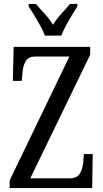

<svg xmlns="http://www.w3.org/2000/svg" viewBox="-20 -951 523 971"><path d="M29 0V-39L331 -665H159Q123 -665 109.5 -641Q96 -617 94 -585L90 -542H45L49 -714H436V-674L133 -49H330Q369 -49 383.5 -72.5Q398 -96 401 -130L404 -172H449L446 0ZM207 -771Q199 -794 184 -820.5Q169 -847 153.5 -873Q138 -899 125 -918V-931H162Q183 -906 206.5 -880.5Q230 -855 248 -826Q266 -855 289.5 -880.5Q313 -906 334 -931H371V-918Q359 -899 343 -873Q327 -847 313 -820.5Q299 -794 290 -771Z"/></svg>

Font: Noto Serif Bengali ExtraCondensed
Style: Regular
Weight: 400
Width: 2
Designer: Juan Bruce, Universal Thirst, Indian Type Foundry and the Monotype Design Team.
Foundry: Monotype Imaging Inc.
Version: Version 2.003; ttfautohint (v1.8.4.7-5d5b)